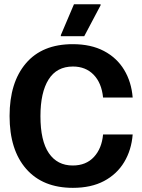

<svg xmlns="http://www.w3.org/2000/svg" viewBox="-20 -870 665 902"><path d="M322.5 12.5Q180.8 12.5 102.9 -76.7Q25 -165.8 25 -325Q25 -482.5 101.7 -572.5Q178.3 -662.5 321.7 -662.5Q407.5 -662.5 468.3 -630.4Q529.2 -598.3 563.3 -541.7Q597.5 -485 603.3 -411.7H464.2Q457.5 -480 420 -518.8Q382.5 -557.5 322.5 -557.5Q246.7 -557.5 208.3 -496.7Q170 -435.8 170 -324.2Q170 -208.3 209.6 -150.4Q249.2 -92.5 321.7 -92.5Q384.2 -92.5 421.2 -132.5Q458.3 -172.5 464.2 -238.3H603.3Q597.5 -165 563.3 -108.3Q529.2 -51.7 468.8 -19.6Q408.3 12.5 322.5 12.5ZM375.8 -700H265.8V-705L327.5 -850H452.5V-845Z"/></svg>

Font: Familjen Grotesk Variable
Style: Regular
Weight: 400
Designer: Anders Wikstroem, Jonas Baeckman, Matilda Gysing, Kristian Moeller
Foundry: Familjen STHLM AB
Version: Version 2.000